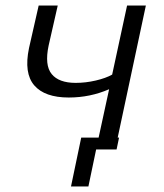

<svg xmlns="http://www.w3.org/2000/svg" viewBox="-20 -541 593 695"><path d="M237 134 274 -43H337L375 -218Q306 -188 229 -188Q142 -188 104 -232Q66 -276 85 -367L120 -521H189L156 -376Q141 -305 167 -273Q193 -241 254 -241Q290 -241 326.5 -249.5Q363 -258 386 -271L440 -521H508L406 -43H411L402 0H328L300 134Z"/></svg>

Font: Raleway
Style: Italic
Weight: 400
Italic angle: -12°
Designer: Matt McInerney, Pablo Impallari, Rodrigo Fuenzalida
Foundry: Matt McInerney, Pablo Impallari, Rodrigo Fuenzalida
Version: Version 4.026